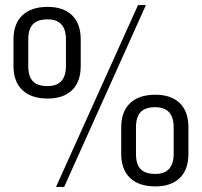

<svg xmlns="http://www.w3.org/2000/svg" viewBox="-20 -727 793 754"><path d="M167 -340Q103 -340 68 -373Q33 -406 33 -468V-572Q33 -634 68 -667Q103 -700 167 -700Q229 -700 263 -667Q297 -634 297 -572V-468Q297 -406 263 -373Q229 -340 167 -340ZM167 -389Q239 -389 239 -468V-572Q239 -651 167 -651Q128 -651 109.5 -632Q91 -613 91 -572V-468Q91 -427 109 -408Q127 -389 167 -389ZM522 -707H553L232 7H200ZM590 5Q526 5 491 -28Q456 -61 456 -123V-227Q456 -289 491 -322Q526 -355 590 -355Q652 -355 686 -322Q720 -289 720 -227V-123Q720 -61 686 -28Q652 5 590 5ZM590 -44Q662 -44 662 -123V-227Q662 -306 590 -306Q551 -306 532.5 -287Q514 -268 514 -227V-123Q514 -82 532 -63Q550 -44 590 -44Z"/></svg>

Font: Pathway Extreme 8pt Thin 12pt Thin
Style: Regular
Weight: 250
Version: Version 1.001;gftools[0.9.26]